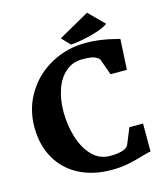

<svg xmlns="http://www.w3.org/2000/svg" viewBox="-135 -1039 991 1155"><g transform="rotate(-15 360.0 -462.0)"><path d="M33 0ZM650 -739Q650 -739 670 -734L660 -544H558L522 -644Q515 -656 493.5 -665.5Q472 -675 417 -675Q356 -675 313 -638Q270 -601 248 -538Q226 -475 226 -398Q226 -314 249.5 -238.5Q273 -163 318.5 -116.5Q364 -70 428 -70Q473 -70 504 -78.5Q535 -87 545 -109L585 -207H670V-33Q663 -33 624 -22Q571 -6 523.5 4Q476 14 416 14Q302 14 215 -31Q128 -76 80.5 -159.5Q33 -243 33 -354Q33 -469 90 -563Q147 -657 245.5 -711Q344 -765 463 -765Q549 -765 650 -739ZM517 -938 611 -844Q580 -820 504.5 -800.5Q429 -781 374 -778L325 -830Z"/></g></svg>

Font: Martel Heavy
Style: Regular
Weight: 900
Designer: Dan Reynolds
Foundry: Dan Reynolds
Version: Version 1.001; ttfautohint (v1.1) -l 5 -r 5 -G 72 -x 0 -D la